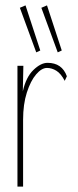

<svg xmlns="http://www.w3.org/2000/svg" viewBox="-20 -694 290 715"><path d="M45 1V-449H67L65 -354Q77 -407 104.5 -433.5Q132 -460 157 -460Q211 -460 229 -410L221 -393Q207 -420 190 -430.5Q173 -441 155 -441Q135 -441 114.5 -417Q94 -393 80 -349.5Q66 -306 66 -248V1ZM115 -499 54 -665 75 -674 130 -506ZM195 -499 134 -665 155 -674 210 -506Z"/></svg>

Font: Inconsolata UltraCondensed ExtraLight
Style: Regular
Weight: 200
Width: 1
Monospace: yes
Designer: Raph Levien, Cyreal, Brenton Simpson
Foundry: Raph Levien, Cyreal, Google
Version: Version 3.100; ttfautohint (v1.8.4.7-5d5b)